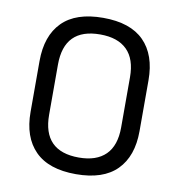

<svg xmlns="http://www.w3.org/2000/svg" viewBox="-77 -737 765 819"><g transform="rotate(10 305.0 -327.5)"><path d="M305 11Q187 11 128 -48.5Q69 -108 69 -217V-437Q69 -547 128 -606.5Q187 -666 305 -666Q423 -666 482 -606.5Q541 -547 541 -437V-217Q541 -108 482 -48.5Q423 11 305 11ZM305 -61Q381 -61 421 -100.5Q461 -140 461 -219V-436Q461 -515 421 -554.5Q381 -594 305 -594Q149 -594 149 -436V-219Q149 -61 305 -61Z"/></g></svg>

Font: Sofia Sans Semi Condensed
Style: Regular
Weight: 400
Designer: Botio Nikoltchev, Ani Petrova
Foundry: lettersoup
Version: Version 4.100; ttfautohint (v1.8.4.7-5d5b)